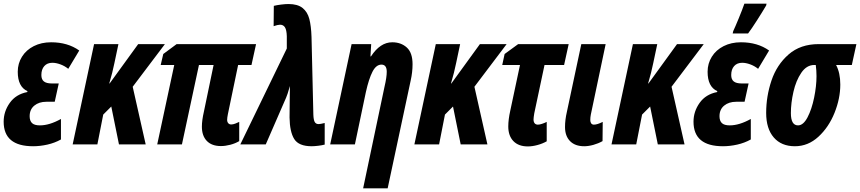

<svg xmlns="http://www.w3.org/2000/svg" viewBox="-22 -789 4699 1049"><path d="M-2 -124Q-2 -180 31.5 -227Q65 -274 127 -286L128 -291Q75 -315 75 -397Q75 -442 98 -479Q121 -516 162.5 -537Q204 -558 257 -558Q348 -558 411 -513L351 -413Q331 -429 307.5 -437.5Q284 -446 264 -446Q236 -446 220 -428Q204 -410 204 -379Q204 -355 218 -344Q232 -333 261 -333H299L277 -233H231Q191 -233 165.5 -212Q140 -191 140 -154Q140 -129 153 -116.5Q166 -104 196 -104Q248 -104 311 -139V-27Q277 -8 237 1Q197 10 159 10Q-2 10 -2 -124Z M492 -548H625L603 -444Q593 -394 575 -333H577L733 -548H879L703 -315L774 0H628L586 -207L542 -163L510 0H375Z M1081 -97Q1081 -131 1092 -179L1145 -434H1065L972 0H837L930 -434H856L870 -494L943 -548H1377L1352 -434H1279L1223 -165Q1219 -145 1219 -134Q1219 -123 1225 -116Q1231 -109 1241 -109Q1251 -109 1263 -113.5Q1275 -118 1285 -123V-18Q1263 -5 1236 2Q1209 9 1185 9Q1135 9 1108 -19Q1081 -47 1081 -97Z M1560 -147 1561 -247Q1561 -295 1562 -319Q1547 -267 1541 -255L1430 0H1291L1545 -524V-591Q1544 -625 1535 -639.5Q1526 -654 1508 -654Q1496 -654 1473 -646L1474 -757Q1490 -761 1513.5 -764Q1537 -767 1554 -767Q1604 -767 1631 -745.5Q1658 -724 1668 -685.5Q1678 -647 1680 -587L1690 -163Q1691 -134 1697.5 -122.5Q1704 -111 1719 -111Q1728 -111 1752 -117V1Q1737 5 1716 7.5Q1695 10 1681 10Q1610 10 1585.5 -29.5Q1561 -69 1560 -147Z M2079 -316Q2091 -367 2091 -397Q2091 -436 2062 -436Q2033 -436 2013 -397Q1993 -358 1977 -286L1917 0H1782L1899 -548H2006L2002 -481H2005Q2055 -558 2121 -558Q2169 -558 2200.5 -529.5Q2232 -501 2232 -438Q2232 -395 2222 -350L2096 240H1962Z M2359 -548H2492L2470 -444Q2460 -394 2442 -333H2444L2600 -548H2746L2570 -315L2641 0H2495L2453 -207L2409 -163L2377 0H2242Z M2755 -98Q2755 -136 2766 -185L2819 -434H2722L2735 -494L2809 -548H3085L3060 -434H2953L2897 -170Q2893 -146 2893 -136Q2893 -123 2899 -115.5Q2905 -108 2917 -108Q2926 -108 2939.5 -112.5Q2953 -117 2965 -123V-17Q2942 -4 2914 3.5Q2886 11 2862 11Q2811 11 2783 -18Q2755 -47 2755 -98Z M3065 -95Q3065 -134 3075 -177L3154 -548H3287L3206 -163Q3203 -148 3203 -133Q3203 -122 3208 -115Q3213 -108 3223 -108Q3241 -108 3271 -123L3270 -18Q3247 -5 3220 2.5Q3193 10 3170 10Q3120 10 3092.5 -18Q3065 -46 3065 -95Z M3436 -548H3569L3547 -444Q3537 -394 3519 -333H3521L3677 -548H3823L3647 -315L3718 0H3572L3530 -207L3486 -163L3454 0H3319Z M3767 -124Q3767 -180 3800.5 -227Q3834 -274 3896 -286L3897 -291Q3844 -315 3844 -397Q3844 -442 3867 -479Q3890 -516 3931.5 -537Q3973 -558 4026 -558Q4117 -558 4180 -513L4120 -413Q4100 -429 4076.5 -437.5Q4053 -446 4033 -446Q4005 -446 3989 -428Q3973 -410 3973 -379Q3973 -355 3987 -344Q4001 -333 4030 -333H4068L4046 -233H4000Q3960 -233 3934.5 -212Q3909 -191 3909 -154Q3909 -129 3922 -116.5Q3935 -104 3965 -104Q4017 -104 4080 -139V-27Q4046 -8 4006 1Q3966 10 3928 10Q3767 10 3767 -124ZM3984 -619Q3994 -640 4014 -688.5Q4034 -737 4045 -769H4166L4164 -759Q4144 -725 4114 -678Q4084 -631 4065 -606H3981Z M4164 -172Q4164 -263 4193 -349Q4222 -435 4286.5 -491.5Q4351 -548 4451 -548H4657L4632 -434H4546Q4569 -391 4569 -327Q4569 -251 4537.5 -172.5Q4506 -94 4449.5 -42Q4393 10 4321 10Q4247 10 4205.5 -38Q4164 -86 4164 -172ZM4439 -373Q4439 -404 4435 -434H4427Q4385 -434 4356 -391.5Q4327 -349 4313 -287.5Q4299 -226 4299 -171Q4299 -104 4338 -104Q4367 -104 4390 -148Q4413 -192 4426 -255.5Q4439 -319 4439 -373Z"/></svg>

Font: Noto Sans Display Ex Bold Cond
Style: Italic
Weight: 800
Width: 3
Italic angle: -12°
Designer: Monotype Design team
Foundry: Monotype Imaging Inc.
Version: Version 1.000